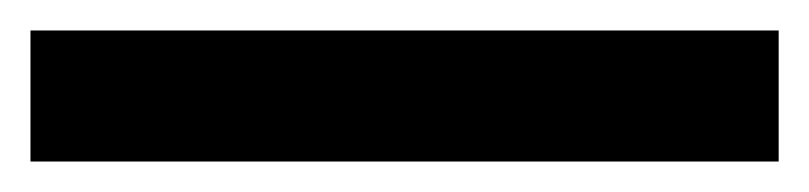

<svg xmlns="http://www.w3.org/2000/svg" viewBox="-23 -866 531 126"><path d="M488 -760H-3V-846H488Z"/></svg>

Font: Noto Sans SemiCondensed SemiBold
Style: Regular
Weight: 600
Width: 4
Designer: Monotype Design Team
Foundry: Monotype Imaging Inc.
Version: Version 2.013; ttfautohint (v1.8.4.7-5d5b)